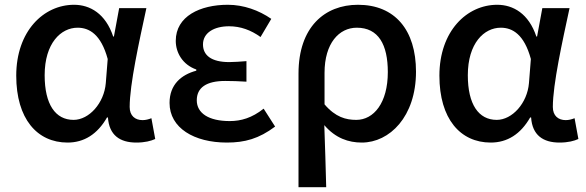

<svg xmlns="http://www.w3.org/2000/svg" viewBox="-20 -584 2454 804"><path d="M263 13C332 13 388 -22 428 -92H432C437 -18 482 13 551 13C587 13 613 6 630 -2L614 -89C602 -84 589 -81 577 -81C546 -81 523 -99 523 -136C523 -231 563 -411 593 -550H479L457 -431H454C422 -527 357 -564 290 -564C163 -564 48 -454 48 -267C48 -87 135 13 263 13ZM288 -82C212 -82 167 -147 167 -269C167 -403 235 -468 305 -468C354 -468 403 -440 431 -337L423 -236C416 -152 353 -82 288 -82Z M930 13C1005 13 1064 -3 1132 -54L1084 -129C1035 -90 989 -77 942 -77C854 -77 804 -110 804 -164C804 -217 844 -245 923 -245C951 -245 980 -244 1012 -242V-328C985 -326 962 -324 940 -324C864 -324 830 -353 830 -398C830 -447 877 -474 939 -474C987 -474 1031 -458 1071 -429L1116 -505C1064 -541 1000 -564 934 -564C818 -564 716 -516 716 -413C716 -363 745 -313 802 -293V-288C739 -271 690 -230 690 -153C690 -48 793 13 930 13Z M1230 200H1346C1344 108 1341 35 1338 -60C1385 -5 1440 13 1495 13C1611 13 1722 -95 1722 -284C1722 -458 1634 -564 1479 -564C1340 -564 1230 -471 1230 -276ZM1472 -82C1429 -82 1385 -93 1339 -147V-279C1339 -403 1400 -468 1474 -468C1565 -468 1604 -397 1604 -282C1604 -153 1545 -82 1472 -82Z M2035 13C2104 13 2160 -22 2200 -92H2204C2209 -18 2254 13 2323 13C2359 13 2385 6 2402 -2L2386 -89C2374 -84 2361 -81 2349 -81C2318 -81 2295 -99 2295 -136C2295 -231 2335 -411 2365 -550H2251L2229 -431H2226C2194 -527 2129 -564 2062 -564C1935 -564 1820 -454 1820 -267C1820 -87 1907 13 2035 13ZM2060 -82C1984 -82 1939 -147 1939 -269C1939 -403 2007 -468 2077 -468C2126 -468 2175 -440 2203 -337L2195 -236C2188 -152 2125 -82 2060 -82Z"/></svg>

Font: Genne Gothic Medium
Style: Regular
Weight: 500
Designer: Ryoko NISHIZUKA (kana & ideographs); Paul D. Hunt (Latin, Greek & Cyrillic); Wenlong ZHANG (bopomofo); Sandoll Communica
Foundry: Adobe Systems Incorporated
Version: Version 1.004;PS 1.004;hotconv 16.6.51;makeotf.lib2.5.65220